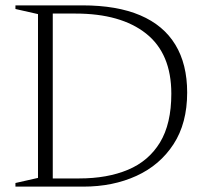

<svg xmlns="http://www.w3.org/2000/svg" viewBox="-20 -695 766 715"><path d="M618 -346Q618 -495.5 524 -570Q430 -644.5 261 -644.5H134.5L140 -675H287Q415.5 -675 502.2 -638Q589 -601 633 -528.5Q677 -456 677 -350.5Q677 -236 626.2 -158Q575.5 -80 488 -40Q400.5 0 290 0H140L134.5 -30.5H275Q379.5 -30.5 456.5 -62.8Q533.5 -95 575.8 -164.5Q618 -234 618 -346ZM37.5 0V-13.5L121.5 -32.5V-642.5L37.5 -661.5V-675H176.5V0Z"/></svg>

Font: Newsreader 24pt Light
Style: Regular
Weight: 300
Designer: Hugues Gentile
Foundry: Production Type
Version: Version 1.003